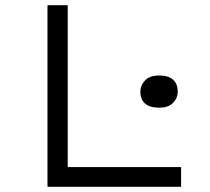

<svg xmlns="http://www.w3.org/2000/svg" viewBox="-20 -720 811 740"><path d="M163 0V-700H241V-76H678V0ZM593 -305Q557 -305 539 -321Q521 -337 521 -367Q521 -391 539 -410Q557 -429 593 -429Q630 -429 647.5 -412.5Q665 -396 665 -367Q665 -342 647 -323.5Q629 -305 593 -305Z"/></svg>

Font: Lexend Peta Light
Style: Regular
Weight: 300
Version: Version 1.007